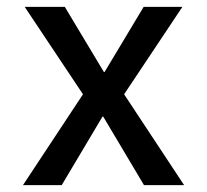

<svg xmlns="http://www.w3.org/2000/svg" viewBox="-20 -540 604 560"><path d="M281 -200H279L160 0H47L222 -265L52 -520H169L283 -330H285L399 -520H512L342 -265L517 0H400Z"/></svg>

Font: M PLUS 1p Medium
Style: Regular
Weight: 500
Version: Version 1.062